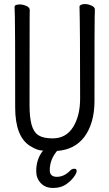

<svg xmlns="http://www.w3.org/2000/svg" viewBox="-20 -729 540 949"><path d="M261 145Q295 145 324 117Q334 105 347 105Q359 105 359 116Q359 127 344 147Q329 167 304.5 183.5Q280 200 242 200Q204 200 181.5 176Q159 152 159 117Q159 57 193 15H188Q165 15 128 -8Q55 -54 55 -198Q55 -618 53.5 -648Q52 -678 52 -695Q52 -707 78 -707Q94 -707 110.5 -699.5Q127 -692 127 -680Q127 -668 126.5 -639Q126 -610 126 -210Q126 -150 136 -113Q146 -76 170 -60.5Q194 -45 240 -45Q306 -45 341 -100.5Q376 -156 376 -242Q376 -595 373 -697Q373 -702 381 -705.5Q389 -709 399 -709Q415 -709 432 -701.5Q449 -694 449 -682Q449 -670 448 -645Q447 -620 447 -230Q447 -119 396 -51Q348 11 262 17Q226 60 226 112Q226 145 261 145Z"/></svg>

Font: LXGW WenKai Mono Lite
Style: Regular
Weight: 400
Monospace: yes
Designer: LXGW / Fontworks Inc.
Foundry: LXGW / Fontworks Inc.
Version: Version 1.520; June 14, 2025